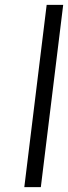

<svg xmlns="http://www.w3.org/2000/svg" viewBox="-20 -770 280 790"><path d="M80 0 172 -750H240L148 0Z"/></svg>

Font: Orkney Light
Style: LightItalic
Weight: 300
Designer: Samuel Oakes and Alfredo Marco Pradil
Foundry: Alfredo Marco Pradil
Version: 1.0; ttfautohint (v1.5)